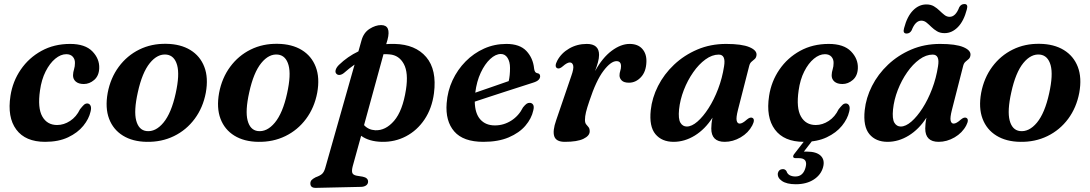

<svg xmlns="http://www.w3.org/2000/svg" viewBox="-20 -692 5410 953"><path d="M309 -423Q281.5 -423 254.2 -400.5Q227 -378 206.5 -337.5Q186 -297 178.5 -243Q166 -156 190 -113.8Q214 -71.5 263.5 -71.5Q297 -71.5 328 -91.8Q359 -112 377 -149.5Q388.5 -164 396 -171.2Q403.5 -178.5 413.5 -178.5Q424 -178 429.2 -167.8Q434.5 -157.5 429.5 -138Q421.5 -102 393.5 -67.5Q365.5 -33 318 -10.5Q270.5 12 204 12Q106 12 60.8 -49Q15.5 -110 32 -216.5Q43 -288 83 -346.5Q123 -405 185.8 -439.5Q248.5 -474 328 -474Q402.5 -474 438.5 -437Q474.5 -400 472.5 -353Q471 -315.5 447.5 -295.2Q424 -275 396 -275Q370 -275 356 -287.2Q342 -299.5 342.5 -319Q343 -334 347.5 -348Q352 -362 352 -379Q352.5 -398 341.2 -410.5Q330 -423 309 -423Z M805.5 -474.5Q876 -473.5 924.8 -443.8Q973.5 -414 994.2 -360Q1015 -306 1001.5 -231.5Q987.5 -157.5 946.2 -102Q905 -46.5 843.5 -16.5Q782 13.5 708 12Q638.5 11 590.2 -18.8Q542 -48.5 521.5 -102.5Q501 -156.5 514.5 -231Q528.5 -305 569.5 -360.5Q610.5 -416 671.2 -446Q732 -476 805.5 -474.5ZM706.5 -41.5Q752 -36 791.2 -83.2Q830.5 -130.5 852 -228.5Q872.5 -321 859.2 -368.5Q846 -416 807 -421Q762 -426 723.8 -379Q685.5 -332 664 -233.5Q643.5 -141.5 656 -94Q668.5 -46.5 706.5 -41.5Z M1358.5 -474.5Q1429 -473.5 1477.8 -443.8Q1526.5 -414 1547.2 -360Q1568 -306 1554.5 -231.5Q1540.5 -157.5 1499.2 -102Q1458 -46.5 1396.5 -16.5Q1335 13.5 1261 12Q1191.5 11 1143.2 -18.8Q1095 -48.5 1074.5 -102.5Q1054 -156.5 1067.5 -231Q1081.5 -305 1122.5 -360.5Q1163.5 -416 1224.2 -446Q1285 -476 1358.5 -474.5ZM1259.5 -41.5Q1305 -36 1344.2 -83.2Q1383.5 -130.5 1405 -228.5Q1425.5 -321 1412.2 -368.5Q1399 -416 1360 -421Q1315 -426 1276.8 -379Q1238.5 -332 1217 -233.5Q1196.5 -141.5 1209 -94Q1221.5 -46.5 1259.5 -41.5Z M1688 -330.5Q1678 -322 1667.2 -320.2Q1656.5 -318.5 1649.5 -326Q1642.5 -333.5 1646.5 -346Q1650.5 -358.5 1663 -370.5Q1705.5 -411.5 1759 -437L1774.5 -492Q1785 -530 1814.5 -548.8Q1844 -567.5 1871.5 -567.5Q1922.5 -567.5 1903.5 -495L1897 -473Q1918 -474.5 1939 -474Q2042 -471.5 2095.5 -408.8Q2149 -346 2134 -229Q2124 -154 2087.2 -99.2Q2050.5 -44.5 1995.2 -15.5Q1940 13.5 1875 12Q1811.5 10.5 1772.5 -18L1731 132Q1725 154.5 1728.5 165.5Q1732 176.5 1750 180L1780.5 185Q1807 190.5 1807 209.5Q1807 221 1797.5 228Q1788 235 1773 235.5L1547.5 240.5Q1520.5 241 1520.5 218.5Q1520.5 209 1526.2 202.2Q1532 195.5 1546.5 188Q1570 179.5 1579.2 170.5Q1588.5 161.5 1594 143L1740 -371.5Q1714 -353.5 1688 -330.5ZM1842 -45.5Q1893.5 -43 1936 -92.2Q1978.5 -141.5 1995 -247Q2008 -330.5 1984.5 -374.2Q1961 -418 1914 -422Q1899 -423.5 1883.5 -423L1787 -71Q1808.5 -47.5 1842 -45.5Z M2627 -144Q2618.5 -104 2588 -68.2Q2557.5 -32.5 2505.2 -10.2Q2453 12 2379.5 12Q2279.5 12 2234.8 -39.5Q2190 -91 2197 -180Q2201.5 -240.5 2226.2 -293.5Q2251 -346.5 2291.2 -387.2Q2331.5 -428 2383 -451Q2434.5 -474 2493.5 -474Q2560 -474 2593 -438.8Q2626 -403.5 2631 -352Q2633.5 -331 2646 -329Q2661 -327 2661 -313.5Q2661 -304 2653.2 -295.8Q2645.5 -287.5 2624 -281Q2602 -274 2566.5 -262.5Q2531 -251 2489.8 -237.8Q2448.5 -224.5 2408.2 -211.2Q2368 -198 2336.5 -187.5Q2337.5 -129 2364 -99.2Q2390.5 -69.5 2436.5 -69.5Q2480 -69.5 2517.5 -93.2Q2555 -117 2576 -159Q2586.5 -172 2593.8 -177Q2601 -182 2609.5 -181.5Q2620 -181.5 2626 -172.5Q2632 -163.5 2627 -144ZM2466 -424Q2440 -424 2413.2 -399.2Q2386.5 -374.5 2366.2 -331.2Q2346 -288 2339 -232Q2378 -245.5 2424.5 -261.5Q2471 -277.5 2505 -289.5Q2511.5 -316.5 2511.5 -355Q2511.5 -385.5 2499.2 -404.8Q2487 -424 2466 -424Z M2745.5 -353.5Q2730.5 -361.5 2746 -391Q2766 -428.5 2805.2 -451.2Q2844.5 -474 2892.5 -474Q2953.5 -474 2953.5 -419.5Q2953.5 -403 2947.8 -382.2Q2942 -361.5 2933.5 -339Q2970.5 -406 3016.2 -440Q3062 -474 3105 -474Q3146.5 -474 3168.2 -449.2Q3190 -424.5 3188.5 -385Q3187 -336 3161.2 -308.8Q3135.5 -281.5 3102 -281.5Q3077 -281.5 3066 -292.5Q3055 -303.5 3055 -317.5Q3055 -329.5 3058.8 -340.5Q3062.5 -351.5 3062.5 -363.5Q3062.5 -388.5 3040 -388.5Q3012 -388.5 2975.5 -340.5Q2939 -292.5 2905.5 -191Q2893.5 -156 2888.5 -135Q2883.5 -114 2883.5 -97Q2883.5 -82 2889.5 -74.8Q2895.5 -67.5 2901.2 -60.8Q2907 -54 2907 -40Q2907 -18 2876 -3Q2845 12 2783.5 12Q2740.5 12 2731.2 -15.2Q2722 -42.5 2740.5 -95L2815.5 -314.5Q2829 -352 2825 -367Q2821 -382 2808.5 -382Q2795 -382 2773.5 -363Q2756.5 -348 2745.5 -353.5Z M3643 -147Q3633 -108 3636.5 -93.2Q3640 -78.5 3651.5 -78.5Q3665 -78.5 3686.5 -98Q3703.5 -112.5 3714.5 -107Q3729.5 -99.5 3714 -69.5Q3694.5 -32.5 3656.2 -10.2Q3618 12 3577 12Q3510.5 12 3510.5 -54Q3510.5 -65.5 3511.8 -78.2Q3513 -91 3516.5 -108Q3479.5 -50.5 3428.8 -19.2Q3378 12 3323.5 12Q3265 12 3233.2 -26.2Q3201.5 -64.5 3210 -145Q3216.5 -206.5 3246.2 -265.2Q3276 -324 3325.8 -371Q3375.5 -418 3441 -446Q3506.5 -474 3584 -474Q3662 -474 3699.8 -458Q3737.5 -442 3735 -418.5Q3733.5 -405.5 3726 -399Q3718.5 -392.5 3710.5 -385.8Q3702.5 -379 3699 -366ZM3350.5 -148.5Q3346 -102 3357.2 -83Q3368.5 -64 3389 -64Q3413.5 -64 3441.8 -88.5Q3470 -113 3497 -155Q3524 -197 3544.5 -250.8Q3565 -304.5 3574 -363.5Q3583.5 -421 3547.5 -421Q3514.5 -421 3481.5 -397Q3448.5 -373 3420.8 -333.2Q3393 -293.5 3374.2 -245.2Q3355.5 -197 3350.5 -148.5Z M4074.5 -423Q4047 -423 4019.8 -400.5Q3992.5 -378 3972 -337.5Q3951.5 -297 3944 -243Q3931.5 -156 3955.5 -113.8Q3979.5 -71.5 4029 -71.5Q4062.5 -71.5 4093.5 -91.8Q4124.5 -112 4142.5 -149.5Q4154 -164 4161.5 -171.2Q4169 -178.5 4179 -178.5Q4189.5 -178 4194.8 -167.8Q4200 -157.5 4195 -138Q4187 -102 4159 -67.5Q4131 -33 4083.5 -10.5Q4036 12 3969.5 12Q3871.5 12 3826.2 -49Q3781 -110 3797.5 -216.5Q3808.5 -288 3848.5 -346.5Q3888.5 -405 3951.2 -439.5Q4014 -474 4093.5 -474Q4168 -474 4204 -437Q4240 -400 4238 -353Q4236.5 -315.5 4213 -295.2Q4189.5 -275 4161.5 -275Q4135.5 -275 4121.5 -287.2Q4107.5 -299.5 4108 -319Q4108.5 -334 4113 -348Q4117.5 -362 4117.5 -379Q4118 -398 4106.8 -410.5Q4095.5 -423 4074.5 -423ZM3983 -6H4021.5L3970 60.5Q3977 60.5 3985.5 60.5Q4032.5 60.5 4053.8 81.2Q4075 102 4065.5 137.5Q4055 176 4019 199.2Q3983 222.5 3930 222.5Q3885 222.5 3861.2 206.2Q3837.5 190 3841 167Q3846 148 3864.5 147.5Q3876 146.5 3883.5 157Q3888 171.5 3900 177.8Q3912 184 3928 184Q3967.5 184 3979 137Q3990 93 3945.5 93H3930Q3918 93 3917 86.2Q3916 79.5 3924 70Z M4705 -147Q4695 -108 4698.5 -93.2Q4702 -78.5 4713.5 -78.5Q4727 -78.5 4748.5 -98Q4765.5 -112.5 4776.5 -107Q4791.5 -99.5 4776 -69.5Q4756.5 -32.5 4718.2 -10.2Q4680 12 4639 12Q4572.5 12 4572.5 -54Q4572.5 -65.5 4573.8 -78.2Q4575 -91 4578.5 -108Q4541.5 -50.5 4490.8 -19.2Q4440 12 4385.5 12Q4327 12 4295.2 -26.2Q4263.5 -64.5 4272 -145Q4278.5 -206.5 4308.2 -265.2Q4338 -324 4387.8 -371Q4437.5 -418 4503 -446Q4568.5 -474 4646 -474Q4724 -474 4761.8 -458Q4799.5 -442 4797 -418.5Q4795.5 -405.5 4788 -399Q4780.5 -392.5 4772.5 -385.8Q4764.5 -379 4761 -366ZM4412.5 -148.5Q4408 -102 4419.2 -83Q4430.5 -64 4451 -64Q4475.5 -64 4503.8 -88.5Q4532 -113 4559 -155Q4586 -197 4606.5 -250.8Q4627 -304.5 4636 -363.5Q4645.5 -421 4609.5 -421Q4576.5 -421 4543.5 -397Q4510.5 -373 4482.8 -333.2Q4455 -293.5 4436.2 -245.2Q4417.5 -197 4412.5 -148.5ZM4668.5 -527.5Q4646.5 -527.5 4631 -536.8Q4615.5 -546 4603 -558.2Q4590.5 -570.5 4578.8 -580Q4567 -589.5 4553 -589.5Q4523.5 -589.5 4505 -541.5Q4496 -525.5 4480 -525.5Q4459.5 -525.5 4467.5 -552.5Q4482.5 -610.5 4511.8 -640.2Q4541 -670 4578 -670Q4600 -670 4615.5 -660.8Q4631 -651.5 4643.5 -639.2Q4656 -627 4667.8 -617.8Q4679.5 -608.5 4693.5 -608.5Q4723.5 -608.5 4741.5 -656.5Q4750.5 -672 4767 -672Q4786.5 -672 4779 -645.5Q4764 -587.5 4734.5 -557.5Q4705 -527.5 4668.5 -527.5Z M5141 -474.5Q5211.5 -473.5 5260.2 -443.8Q5309 -414 5329.8 -360Q5350.5 -306 5337 -231.5Q5323 -157.5 5281.8 -102Q5240.5 -46.5 5179 -16.5Q5117.5 13.5 5043.5 12Q4974 11 4925.8 -18.8Q4877.5 -48.5 4857 -102.5Q4836.5 -156.5 4850 -231Q4864 -305 4905 -360.5Q4946 -416 5006.8 -446Q5067.5 -476 5141 -474.5ZM5042 -41.5Q5087.5 -36 5126.8 -83.2Q5166 -130.5 5187.5 -228.5Q5208 -321 5194.8 -368.5Q5181.5 -416 5142.5 -421Q5097.5 -426 5059.2 -379Q5021 -332 4999.5 -233.5Q4979 -141.5 4991.5 -94Q5004 -46.5 5042 -41.5Z"/></svg>

Font: Fraunces 9pt S000 SemiBold
Style: Italic
Weight: 600
Italic angle: -16°
Version: Version 1.000; ttfautohint (v1.8.3)